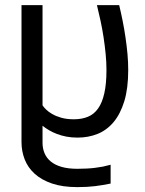

<svg xmlns="http://www.w3.org/2000/svg" viewBox="-20 -539 581 767"><path d="M289.1 135.3Q310.1 135.3 327.6 134.3Q345.2 133.3 360.8 131.3Q376.5 129.4 391.4 126.5Q406.2 123.5 421.9 119.1V194.3Q406.2 197.3 391.1 200Q376 202.6 360.1 204.6Q344.2 206.5 326.9 207.5Q309.6 208.5 289.1 208.5Q230 208.5 187.7 194.1Q145.5 179.7 118.4 155Q91.3 130.4 78.6 97.7Q65.9 64.9 65.9 28.3V-518.6H149.9V-118.2Q154.3 -111.3 163.8 -101.8Q173.3 -92.3 188.5 -83.5Q203.6 -74.7 225.1 -68.6Q246.6 -62.5 274.9 -62.5Q306.6 -62.5 331.1 -72.5Q355.5 -82.5 371.8 -105.5Q388.2 -128.4 396.7 -166.3Q405.3 -204.1 405.3 -259.3Q405.3 -290 402.1 -323Q398.9 -356 393.8 -389.6Q388.7 -423.3 381.6 -456.1Q374.5 -488.8 367.2 -518.6H456.1Q463.4 -488.3 470 -455.3Q476.6 -422.4 481.4 -389.2Q486.3 -356 489.3 -323Q492.2 -290 492.2 -259.3Q492.2 -186 476.6 -134.8Q460.9 -83.5 433.6 -51Q406.2 -18.6 369.4 -3.9Q332.5 10.7 290 10.7Q265.6 10.7 245.4 6.8Q225.1 2.9 207.8 -3.7Q190.4 -10.3 176 -18.8Q161.6 -27.3 149.9 -36.6V31.2Q149.9 54.2 158 73.2Q166 92.3 182.9 106.2Q199.7 120.1 226.1 127.7Q252.4 135.3 289.1 135.3Z"/></svg>

Font: Arian AMU
Style: Regular
Weight: 400
Designer: Ruben Hakobyan (Tarumian)
Foundry: Ruben Hakobyan (Tarumian)
Version: Version 4.003